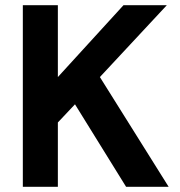

<svg xmlns="http://www.w3.org/2000/svg" viewBox="-20 -720 692 740"><path d="M68 0V-700H203V-423L456 -700H623L365 -423L630 0H466L269 -318L203 -248V0Z"/></svg>

Font: DM Sans 18pt
Style: Bold
Weight: 700
Designer: Colophon Foundry, Jonny Pinhorn
Foundry: Colophon Foundry
Version: Version 4.004;gftools[0.9.30]